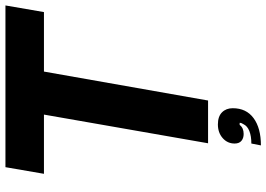

<svg xmlns="http://www.w3.org/2000/svg" viewBox="-160 -644 1002 723"><g transform="rotate(-90 341.5 -282.0)"><path d="M325 0H164L272 -618H49L74 -763H683L658 -618H434ZM163 163Q191 163 210 155.5Q229 148 236 133Q241 126 241 119H233Q222 134 199 134Q183 134 173 125.5Q163 117 163 100Q163 73 183.5 55Q204 37 235 37Q265 37 280.5 52.5Q296 68 296 93Q296 144 258.5 171.5Q221 199 156 199Z"/></g></svg>

Font: Open Sauce Sans ExBold Italic
Style: Regular
Weight: 800
Italic angle: -10°
Designer: Alfredo Marco Pradil
Foundry: Creative Sauce Fz LLC
Version: Version 1.477